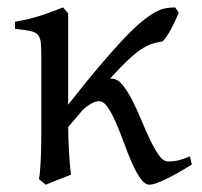

<svg xmlns="http://www.w3.org/2000/svg" viewBox="-20 -489 551 524"><path d="M503.4 -40Q483.4 -27.3 465.6 -17.3Q447.8 -7.3 432.6 0Q417.5 7.3 406.2 11.2Q395 15.1 388.7 15.1Q375.5 15.1 363.5 -1.7Q351.6 -18.6 340.3 -43.9Q329.1 -69.3 318.4 -98.9Q307.6 -128.4 296.6 -153.8Q285.6 -179.2 274.2 -196Q262.7 -212.9 250 -212.9Q241.2 -212.9 230 -206.8Q218.8 -200.7 207 -190.4L166 -142.1Q166 -127.9 166.7 -109.6Q167.5 -91.3 168.5 -72.8Q169.4 -54.2 170.9 -38.1Q172.4 -22 173.8 -12.2Q167.5 -9.8 158.7 -6.3Q149.9 -2.9 140.4 0.7Q130.9 4.4 121.6 8.3Q112.3 12.2 105 15.1L86.4 0Q87.9 -7.8 89.1 -20.8Q90.3 -33.7 91.1 -49.8Q91.8 -65.9 92.3 -84.7Q92.8 -103.5 92.8 -123V-328.6Q92.8 -355.5 91.6 -370.6Q90.3 -385.7 83.7 -393.6Q77.1 -401.4 62.5 -404.5Q47.9 -407.7 21 -410.2V-429.7Q39.1 -432.6 57.4 -437Q75.7 -441.4 92.8 -447Q109.9 -452.6 125 -458.3Q140.1 -463.9 152.3 -468.8L166 -452.1V-203.1Q214.8 -265.6 252.2 -309.6Q289.6 -353.5 317.6 -383.1Q345.7 -412.6 366.5 -429.7Q387.2 -446.8 403.3 -455.6Q419.4 -464.4 432.4 -466.6Q445.3 -468.8 458 -468.8Q461.4 -464.4 463.4 -460.9L466.8 -455.6Q467.3 -454.6 467.8 -454.1Q458 -430.2 446.5 -408.9Q435.1 -387.7 423.8 -376Q407.7 -373.5 394 -369.1Q380.4 -364.7 364.5 -354Q348.6 -343.3 328.6 -324.5Q308.6 -305.7 280.3 -274.4H284.7Q300.3 -274.4 314.2 -257.6Q328.1 -240.7 340.8 -215.8Q353.5 -190.9 365.7 -161.4Q377.9 -131.8 389.9 -106.9Q401.9 -82 413.8 -65.2Q425.8 -48.3 438.5 -48.3Q446.8 -48.3 453.6 -49.1Q460.4 -49.8 467.3 -51.5Q474.1 -53.2 481.4 -55.9Q488.8 -58.6 498.5 -62Z"/></svg>

Font: Noto Serif Devanagari
Style: Regular
Weight: 400
Designer: Monotype Design Team
Foundry: Monotype Imaging Inc.
Version: Version 1.01